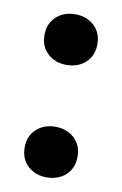

<svg xmlns="http://www.w3.org/2000/svg" viewBox="-66 -542 374 590"><g transform="rotate(10 121.5 -247.5)"><path d="M39 -423Q39 -459 62.5 -480.5Q86 -502 121 -502Q157 -502 180.5 -480.5Q204 -459 204 -423Q204 -387 180.5 -365.5Q157 -344 121 -344Q86 -344 62.5 -365.5Q39 -387 39 -423ZM39 -72Q39 -108 62.5 -129.5Q86 -151 121 -151Q157 -151 180.5 -129.5Q204 -108 204 -72Q204 -36 180.5 -14.5Q157 7 121 7Q86 7 62.5 -14.5Q39 -36 39 -72Z"/></g></svg>

Font: Minipax
Style: Bold
Weight: 500
Designer: Raphaël Ronot, Igor Stepanchenko (Cyrillic)
Foundry: steppetype
Version: Version 1.002